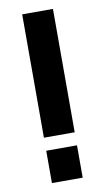

<svg xmlns="http://www.w3.org/2000/svg" viewBox="-78 -675 395 725"><g transform="rotate(-10 120.0 -312.5)"><path d="M61 -163V-636H179V-163ZM61 11V-113H179V11Z"/></g></svg>

Font: Pixelify Sans SemiBold
Style: Regular
Weight: 600
Designer: Stefie Justprince
Foundry: Typecalism Foundryline
Version: Version 1.000